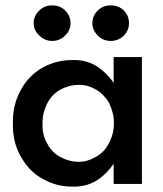

<svg xmlns="http://www.w3.org/2000/svg" viewBox="-20 -683 604 713"><path d="M323 -597Q323 -571 343 -551Q363 -531 391 -531Q420 -531 440 -551Q459 -570 459 -597Q459 -625 440 -644Q421 -663 391 -663Q362 -663 343 -644Q323 -624 323 -597ZM126 -644Q105 -624 105 -597Q105 -570 126 -551Q146 -531 174 -531Q202 -531 222 -551Q242 -571 242 -597Q242 -624 222 -644Q203 -663 174 -663Q145 -663 126 -644ZM402 0H507V-471H402V-375Q383 -405 347 -432Q304 -462 248 -460Q190 -460 140 -433Q88 -404 59 -352Q26 -294 28 -225Q26 -154 59 -99Q88 -46 140 -18Q189 10 248 10Q304 12 347 -18Q379 -41 402 -75ZM382 -147Q366 -116 333 -99Q304 -82 273 -82Q238 -82 206 -99Q173 -116 157 -147Q136 -181 138 -225Q137 -264 157 -302Q174 -334 206 -351Q238 -368 275 -368Q306 -368 335 -351Q364 -335 384 -303Q404 -261 403 -225Q403 -183 382 -147Z"/></svg>

Font: NM-font
Style: Medium
Weight: 500
Designer: ""
Foundry: ""
Version: ""